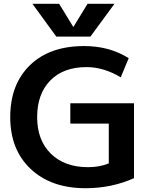

<svg xmlns="http://www.w3.org/2000/svg" viewBox="-20 -983 796 1013"><path d="M368 -842 442 -963H584L457 -790H277L151 -963H292L366 -842ZM554 -331H351V-438H687V-43Q569 10 431 10Q250 10 142 -91.5Q34 -193 34 -365Q34 -538 138 -639Q242 -740 424 -740Q558 -740 659 -676L617 -575Q527 -629 437 -629Q314 -629 245 -558Q176 -487 176 -365Q176 -243 248.5 -172Q321 -101 444 -101Q506 -101 554 -121Z"/></svg>

Font: Mplus 1p Bold
Style: Bold
Weight: 700
Version: Version 1.061